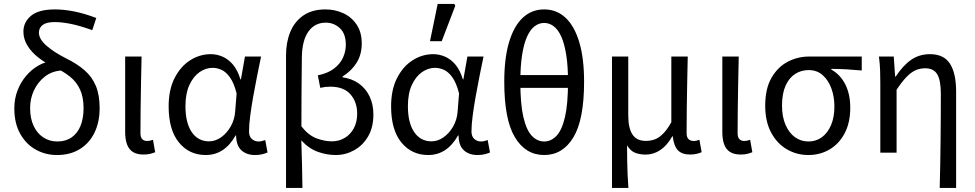

<svg xmlns="http://www.w3.org/2000/svg" viewBox="-20 -772 4931 971"><path d="M268.4 12Q209.6 12 160.5 -15.5Q111.4 -43 81.9 -96Q52.4 -149 52.4 -224Q52.4 -272.2 68.5 -314.1Q84.5 -356 112.2 -388.5Q139.9 -421 174.6 -440.7Q209.3 -460.4 246 -463L287 -415.2Q241.1 -411.4 206.3 -384.2Q171.4 -356.9 151.8 -315.1Q132.3 -273.4 132.3 -226Q132.3 -173 150.2 -135.1Q168.2 -97.1 199.3 -76.8Q230.5 -56.5 269.9 -56.5Q312.9 -56.5 342.7 -77.5Q372.4 -98.5 387.5 -136.3Q402.6 -174.1 402.6 -224.7Q402.6 -280.7 384.8 -319.3Q367.1 -357.9 333.4 -384.8Q299.6 -411.8 252.1 -433.5Q209.6 -453.1 174.8 -480.3Q139.9 -507.4 119.2 -540.7Q98.4 -574.1 98.4 -612.3Q98.4 -659.5 136.7 -692Q175 -724.4 258.1 -724.4Q303.7 -724.4 356.3 -713.9Q408.8 -703.3 466.9 -681L446.6 -619.5Q384.7 -641.8 338.6 -651.1Q292.4 -660.4 256.8 -660.4Q214.9 -660.4 195.9 -645.8Q176.8 -631.1 176.8 -607Q176.8 -574.7 214.6 -541.4Q252.5 -508 315 -476.4Q370.1 -449.4 407.9 -416.4Q445.7 -383.3 464.8 -337.5Q483.9 -291.6 483.9 -225.3Q483.9 -154.6 458 -101.3Q432.2 -48 383.7 -18Q335.2 12 268.4 12Z M706 9.5Q672.1 9.5 651.8 -3.6Q631.5 -16.7 622.3 -42.1Q613 -67.5 613 -104V-486.1H696Q694.6 -420.4 693.2 -352.7Q691.8 -285.1 691.1 -220.4Q690.3 -155.7 690.3 -98Q690.3 -77.4 699.4 -68.2Q708.5 -59 724.2 -59Q730.8 -59 738.1 -60.5Q745.4 -62 753.7 -65L764.8 -2.2Q753.8 2.3 740 5.9Q726.2 9.5 706 9.5Z M1020.5 12Q937 12 884.9 -51.5Q832.9 -115.1 832.9 -234.2Q832.9 -318.1 862.8 -376.9Q892.7 -435.7 941.3 -466.9Q990 -498.1 1046.1 -498.1Q1076.2 -498.1 1105.4 -485.6Q1134.6 -473.1 1158.3 -445.1Q1181.9 -417.1 1195.8 -370.9H1198.5L1218.8 -486.1H1300.3Q1290.3 -438.1 1279.8 -385.6Q1269.2 -333.1 1260.2 -281.8Q1251.1 -230.4 1245.3 -185.4Q1239.4 -140.4 1239.4 -106.8Q1239.4 -82.4 1253.5 -69.5Q1267.6 -56.5 1287.4 -56.5Q1295.6 -56.5 1304.6 -58.6Q1313.5 -60.7 1321.3 -63.7L1333.1 -0.9Q1323.1 3.5 1307.3 7.8Q1291.6 12 1269.9 12Q1226.9 12 1200.7 -12.1Q1174.5 -36.2 1174.2 -86.8H1171.4Q1115.6 12 1020.5 12ZM1037.2 -57.2Q1069.1 -57.2 1098.2 -77.7Q1127.4 -98.3 1146.9 -132.7Q1166.4 -167.1 1169.3 -207.9L1176.6 -299.5Q1163.2 -352.3 1143.2 -380.3Q1123.2 -408.4 1100.6 -418.6Q1077.9 -428.9 1055.1 -428.9Q1020 -428.9 988.8 -407Q957.6 -385 937.7 -342.1Q917.9 -299.2 917.9 -234.9Q917.9 -150.9 949.7 -104Q981.5 -57.2 1037.2 -57.2Z M1426.5 178.5V-491.4Q1426.5 -558 1448.1 -610.5Q1469.6 -663.1 1514.2 -693.8Q1558.7 -724.4 1626.2 -724.4Q1673.5 -724.4 1715.3 -705.6Q1757 -686.7 1783.2 -648.2Q1809.5 -609.8 1809.5 -551.4Q1809.5 -497.4 1784.1 -455.7Q1758.7 -414.1 1712.5 -385.1V-381.1Q1760.4 -374.3 1795.4 -349.1Q1830.4 -323.8 1849.4 -283.8Q1868.3 -243.8 1868.3 -193.2Q1868.3 -127.3 1841.3 -81.5Q1814.3 -35.8 1770.6 -11.9Q1727 12 1677.7 12Q1632.4 12 1587.1 -4.3Q1541.8 -20.6 1503.8 -62.1Q1506.2 -1 1507.3 57.9Q1508.4 116.8 1509.5 178.5ZM1658.6 -57.2Q1693.6 -57.2 1722.6 -74.1Q1751.5 -91 1768.9 -122.3Q1786.3 -153.7 1786.3 -197.6Q1786.3 -256.1 1752.4 -294.9Q1718.6 -333.7 1649.6 -333.7Q1624.2 -333.7 1599.7 -327.7L1587.3 -391Q1638.6 -401.4 1669.9 -425.7Q1701.3 -450.1 1715.1 -481.5Q1728.9 -512.9 1728.9 -545.2Q1728.9 -601.7 1698.8 -629.5Q1668.7 -657.4 1627.5 -657.4Q1571.4 -657.4 1539.4 -612Q1507.3 -566.6 1506.5 -479.6Q1505.4 -392.4 1504.9 -306.3Q1504.3 -220.3 1504.3 -133.1Q1539.8 -87.7 1580.4 -72.5Q1620.9 -57.2 1658.6 -57.2Z M2145.5 12Q2062 12 2009.9 -51.5Q1957.9 -115.1 1957.9 -234.2Q1957.9 -318.1 1987.8 -376.9Q2017.7 -435.7 2066.3 -466.9Q2115 -498.1 2171.1 -498.1Q2201.2 -498.1 2230.4 -485.6Q2259.6 -473.1 2283.3 -445.1Q2306.9 -417.1 2320.8 -370.9H2323.5L2343.8 -486.1H2425.3Q2415.3 -438.1 2404.8 -385.6Q2394.2 -333.1 2385.2 -281.8Q2376.1 -230.4 2370.3 -185.4Q2364.4 -140.4 2364.4 -106.8Q2364.4 -82.4 2378.5 -69.5Q2392.6 -56.5 2412.4 -56.5Q2420.6 -56.5 2429.6 -58.6Q2438.5 -60.7 2446.3 -63.7L2458.1 -0.9Q2448.1 3.5 2432.3 7.8Q2416.6 12 2394.9 12Q2351.9 12 2325.7 -12.1Q2299.5 -36.2 2299.2 -86.8H2296.4Q2240.6 12 2145.5 12ZM2162.2 -57.2Q2194.1 -57.2 2223.2 -77.7Q2252.4 -98.3 2271.9 -132.7Q2291.4 -167.1 2294.3 -207.9L2301.6 -299.5Q2288.2 -352.3 2268.2 -380.3Q2248.2 -408.4 2225.6 -418.6Q2202.9 -428.9 2180.1 -428.9Q2145 -428.9 2113.8 -407Q2082.6 -385 2062.7 -342.1Q2042.9 -299.2 2042.9 -234.9Q2042.9 -150.9 2074.7 -104Q2106.5 -57.2 2162.2 -57.2ZM2154.6 -563.7 2193.5 -752.1H2277.5L2282.5 -742.9L2214 -563.7Z M2732 12Q2638.4 12 2584.3 -77.4Q2530.2 -166.8 2530.2 -358.8Q2530.2 -478.1 2554.8 -559.8Q2579.4 -641.5 2624.5 -683Q2669.6 -724.4 2732 -724.4Q2794.5 -724.4 2839.6 -682.8Q2884.7 -641.1 2909.3 -559.6Q2933.9 -478.1 2933.9 -358.8Q2933.9 -166.8 2879.8 -77.4Q2825.7 12 2732 12ZM2732 -56.5Q2766.8 -56.5 2794.2 -84.9Q2821.6 -113.2 2837.1 -179.4Q2852.6 -245.6 2852.6 -358.8Q2852.6 -438.2 2843.6 -494.6Q2834.6 -551.1 2818.5 -586.9Q2802.4 -622.6 2780.2 -639.3Q2758 -656 2732 -656Q2706 -656 2683.9 -639.3Q2661.7 -622.6 2645.6 -586.9Q2629.4 -551.1 2620.5 -494.6Q2611.5 -438.2 2611.5 -358.8Q2611.5 -245.6 2627 -179.4Q2642.5 -113.2 2669.9 -84.9Q2697.2 -56.5 2732 -56.5ZM2575.4 -327.7V-392.5H2888.7V-327.7Z M3075 178.5V-486.1H3157.3V-188.7Q3157.3 -124.9 3178.3 -92.2Q3199.3 -59.4 3246.5 -59.4Q3268.4 -59.4 3289.3 -66.4Q3310.1 -73.3 3331.5 -93.9Q3352.9 -114.4 3375.1 -153.9V-486.1H3458.1Q3456.8 -420.4 3455.3 -352.7Q3453.9 -285.1 3453.2 -220.4Q3452.4 -155.7 3452.4 -98Q3452.4 -77.4 3462.3 -68.2Q3472.1 -59 3487.8 -59Q3495.1 -59 3502 -60.5Q3509 -62 3517.3 -65L3528.4 -2.2Q3517.4 2.3 3503.6 5.9Q3489.8 9.5 3469.6 9.5Q3428.5 9.5 3407.9 -12.6Q3387.4 -34.7 3382.5 -82.4H3379.8Q3353.4 -35.8 3319.1 -13Q3284.8 9.8 3245.3 9.8Q3215.9 9.8 3192.1 0.7Q3168.4 -8.5 3151.1 -37.1Q3151.4 10.7 3152 44.8Q3152.5 78.9 3153.9 109.7Q3155.3 140.5 3158 178.5Z M3726 9.5Q3692.1 9.5 3671.8 -3.6Q3651.5 -16.7 3642.3 -42.1Q3633 -67.5 3633 -104V-486.1H3716Q3714.6 -420.4 3713.2 -352.7Q3711.8 -285.1 3711.1 -220.4Q3710.3 -155.7 3710.3 -98Q3710.3 -77.4 3719.4 -68.2Q3728.5 -59 3744.2 -59Q3750.8 -59 3758.1 -60.5Q3765.4 -62 3773.7 -65L3784.8 -2.2Q3773.8 2.3 3760 5.9Q3746.2 9.5 3726 9.5Z M4067.9 12Q4009.1 12 3959.5 -16.9Q3909.8 -45.7 3879.9 -101.5Q3849.9 -157.2 3849.9 -237.7Q3849.9 -323 3881.5 -378.2Q3913.1 -433.3 3963.7 -459.7Q4014.4 -486.1 4072.1 -486.1H4338.1V-415.6Q4296.8 -419.4 4260.9 -421.4Q4224.9 -423.5 4184.4 -423.8V-419.8Q4229.5 -395.1 4254.8 -345.5Q4280 -295.8 4280 -227.4Q4280 -151.7 4251.8 -98.2Q4223.6 -44.6 4175.5 -16.3Q4127.4 12 4067.9 12ZM4068.6 -56.5Q4107.1 -56.5 4136.6 -78.1Q4166.1 -99.8 4183 -139.6Q4199.8 -179.4 4199.8 -234Q4199.8 -282.6 4184.6 -324.6Q4169.3 -366.6 4140.4 -392.1Q4111.5 -417.6 4069.9 -417.6Q4031.5 -417.6 4001 -397.9Q3970.5 -378.2 3952.7 -338.3Q3934.9 -298.4 3934.9 -237.7Q3934.9 -182 3952.4 -141.3Q3969.9 -100.5 4000 -78.5Q4030.2 -56.5 4068.6 -56.5Z M4732.4 178.5Q4733.8 119.3 4735.1 57.3Q4736.3 -4.7 4736.8 -66.4Q4737.4 -128.2 4737.8 -186.6Q4738.1 -245.1 4738.1 -297.4Q4738.1 -365.6 4720 -396.1Q4702 -426.7 4659.1 -426.7Q4632.4 -426.7 4609.8 -416.5Q4587.2 -406.4 4564.3 -382.6Q4541.4 -358.9 4514.3 -318.1V0H4432V-352.6Q4432 -382 4431 -414.9Q4429.9 -447.9 4425.1 -486.1H4500L4506.9 -384.6H4509.6Q4547.2 -441.5 4588.4 -469.8Q4629.6 -498.1 4683.1 -498.1Q4753.5 -498.1 4784.5 -449.5Q4815.4 -401 4815.4 -308V178.5Z"/></svg>

Font: SourceSans3VF
Style: Regular
Weight: 200
Designer: Paul D. Hunt
Foundry: Adobe
Version: Version 3.052;hotconv 1.1.0;makeotfexe 2.6.0